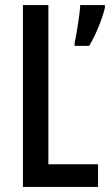

<svg xmlns="http://www.w3.org/2000/svg" viewBox="-20 -734 432 754"><path d="M70 0H365V-89H170V-714H70ZM392 -704V-714H295C294 -681 279 -590 273 -566V-554H330C353 -590 382 -659 392 -704Z"/></svg>

Font: Noto Sans Hebrew ExtraCondensed Medium
Style: Regular
Weight: 500
Width: 2
Designer: Monotype Design Team
Foundry: Monotype Imaging Inc.
Version: Version 2.004